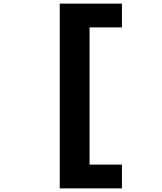

<svg xmlns="http://www.w3.org/2000/svg" viewBox="-20 -831 894 1062"><path d="M310.5 211V-811H654.5V-679.5H475.5V79.5H654.5V211Z"/></svg>

Font: Trispace SemiExpanded
Style: Bold
Weight: 700
Width: 6
Designer: Tyler Finck
Foundry: Etcetera Type Company
Version: Version 1.210; ttfautohint (v1.8.3)